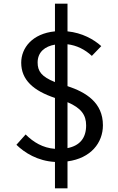

<svg xmlns="http://www.w3.org/2000/svg" viewBox="-20 -868 640 1041"><path d="M346 -848H278V-698C155 -686 95 -608 95 -528C95 -435 161 -376 278 -337V-61C212 -66 161 -97 119 -139L69 -83C113 -40 184 5 278 10V153H346V7C473 -10 538 -94 538 -189C538 -312 446 -368 346 -401V-628C396 -622 440 -600 478 -565L529 -618C488 -655 425 -690 346 -698ZM278 -626V-423C205 -452 184 -482 184 -529C184 -586 224 -617 278 -626ZM346 -314C421 -282 447 -244 447 -188C447 -119 412 -78 346 -65Z"/></svg>

Font: FiraMono Nerd Font
Style: Regular
Weight: 400
Designer: Carrois Corporate & Edenspiekermann AG
Foundry: Carrois Corporate GbR & Edenspiekermann AG
Version: Version 003.206;Nerd Fonts 3.3.0